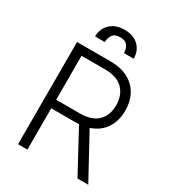

<svg xmlns="http://www.w3.org/2000/svg" viewBox="-220 -1061 1071 1183"><g transform="rotate(30 315.5 -469.5)"><path d="M96.6 0V-727.3H331.3Q408.7 -727.3 460.8 -699.4Q512.8 -671.5 539.2 -622.3Q565.7 -573.2 565.7 -509.6Q565.7 -436.8 530.9 -383.5Q496.1 -330.3 428.3 -307.9L596.2 0H519.5L360.1 -295.1Q346.6 -294 332.4 -294H163V0ZM163 -354.8H330.6Q416.2 -354.8 458.3 -396.5Q500.4 -438.2 500.4 -509.6Q500.4 -581 458.1 -624.3Q415.8 -667.6 329.5 -667.6H163ZM175.4 -812.5Q175.8 -867.5 213.1 -903.4Q250.4 -939.3 313.9 -939.3Q378.2 -939.3 414.4 -903.4Q450.6 -867.5 450.3 -812.5H381Q381.4 -842.3 365.6 -864.2Q349.8 -886 313.9 -885.7Q275.9 -886 260.3 -863.5Q244.7 -840.9 244.7 -812.5Z"/></g></svg>

Font: Inter UI Light
Style: Regular
Weight: 300
Designer: Rasmus Andersson
Foundry: rsms
Version: 3.2;8d6f07862